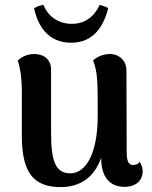

<svg xmlns="http://www.w3.org/2000/svg" viewBox="-20 -748 618 782"><path d="M270 -574C358 -574 401 -637 421 -715C410 -721 398 -725 386 -728C364 -681 327 -651 273 -651C219 -651 177 -679 157 -728C144 -726 132 -723 119 -714C134 -643 175 -574 270 -574ZM549 -89C542 -78 530 -76 522 -76C505 -76 496 -90 496 -128L495 -460C495 -502 465 -528 427 -528C393 -528 369 -511 359 -502C378 -453 378 -417 378 -278C378 -116 327 -42 266 -42C205 -42 188 -95 188 -208V-465C188 -505 159 -528 120 -528C89 -528 67 -515 52 -502C66 -462 69 -410 69 -378V-190C70 -41 120 14 227 14C310 14 365 -29 392 -105C392 -26 428 13 487 13C534 13 561 -13 561 -50C561 -64 557 -76 549 -89Z"/></svg>

Font: Arima Koshi ExtraBold
Style: Regular
Weight: 800
Designer: Joana Correia and Natanael Gama
Foundry: NDISCOVER
Version: Version 1.019;PS 001.019;hotconv 1.0.88;makeotf.lib2.5.64775